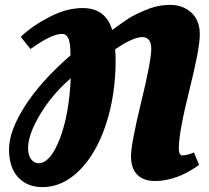

<svg xmlns="http://www.w3.org/2000/svg" viewBox="-20 -730 857 787"><path d="M319 -697Q413 -697 440 -607Q485 -640 508 -655Q531 -670 579.5 -690Q628 -710 678.5 -710Q729 -710 764 -678.5Q799 -647 799 -589Q799 -531 756 -359.5Q713 -188 713 -122Q713 -93 728 -93Q745 -93 775 -105L796 -54Q704 12 615 12Q568 12 542.5 -14Q517 -40 517 -90Q517 -140 558.5 -310.5Q600 -481 600 -529.5Q600 -578 563 -578Q526 -578 452 -528Q454 -500 454 -485Q454 -341 414.5 -221Q375 -101 306 -32Q237 37 154 37Q92 37 54.5 -3Q17 -43 17 -118Q17 -193 82 -295Q147 -397 269 -503Q269 -553 260.5 -572Q252 -591 234 -591Q191 -591 105 -529L65 -579Q112 -624 182.5 -660.5Q253 -697 319 -697ZM95 -122Q95 -95 107 -78Q119 -61 138 -61Q186 -61 224.5 -159.5Q263 -258 270 -409Q197 -347 146 -263.5Q95 -180 95 -122Z"/></svg>

Font: Oleo Script Swash Caps
Style: Bold
Weight: 700
Designer: Soytutype
Foundry: Soytutype
Version: Version 1.002